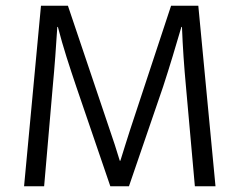

<svg xmlns="http://www.w3.org/2000/svg" viewBox="-20 -650 836 670"><path d="M123 -630H217L363 -197Q371 -174 380.5 -145Q390 -116 398 -89H400Q408 -115 417 -143.5Q426 -172 434 -197L577 -630H672L732 0H660L629 -347Q624 -400 620.5 -451.5Q617 -503 615 -556H613Q599 -508 582.5 -453.5Q566 -399 549 -347L430 0H365L246 -348Q228 -401 212 -451.5Q196 -502 182 -556H180Q177 -508 173 -454Q169 -400 164 -347L134 0H64Z"/></svg>

Font: Mukta Vaani Light
Style: Regular
Weight: 300
Designer: Noopur Datye, Girish Dalvi, Yashodeep Gholap, Pallavi Karambelkar
Foundry: Ek Type
Version: Version 2.538;PS 1.000;hotconv 16.6.51;makeotf.lib2.5.65220;